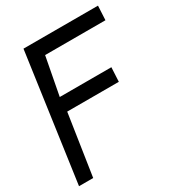

<svg xmlns="http://www.w3.org/2000/svg" viewBox="-178 -807 845 915"><g transform="rotate(-30 244.0 -350.0)"><path d="M-10.5 0 88 -700H498L494 -622H162L122.5 -414H406.5L402.5 -336H118.5L67.5 0Z"/></g></svg>

Font: Urbanist
Style: Italic
Weight: 400
Italic angle: -8°
Designer: Corey Hu
Foundry: Corey Hu
Version: Version 1.330; ttfautohint (v1.8.4.7-5d5b)